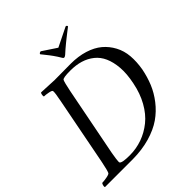

<svg xmlns="http://www.w3.org/2000/svg" viewBox="-225 -963 1112 1112"><g transform="rotate(-45 331.0 -406.5)"><path d="M246.1 -533.2 163.1 -109.4Q160.2 -95.2 156.7 -69.1Q153.3 -43 155.3 -39.1Q161.6 -25.4 226.6 -25.4Q279.8 -25.4 328.9 -42.7Q377.9 -60.1 419.7 -93.8Q461.4 -127.4 491.9 -181.9Q522.5 -236.3 536.1 -305.7Q549.8 -371.6 545.7 -422.6Q541.5 -473.6 525.1 -510.3Q508.8 -546.9 479.5 -570.3Q450.2 -593.8 413.1 -605Q376 -616.2 330.1 -616.2Q270 -616.2 264.6 -605.5Q258.3 -593.3 246.1 -533.2ZM359.4 -642.6Q421.4 -642.6 471.7 -627Q522 -611.3 555.4 -583.3Q588.9 -555.2 610.1 -515.6Q631.3 -476.1 635.3 -428.5Q639.2 -380.9 629.9 -326.2Q619.6 -273.9 600.8 -228Q582 -182.1 548.8 -139.2Q515.6 -96.2 471.4 -65.4Q427.2 -34.7 363.3 -16.1Q299.3 2.4 222.7 2.9H-4.9Q-7.8 -1 -5.4 -11.2Q-2.9 -21.5 1 -25.4Q14.6 -25.4 39.1 -29.8Q63.5 -34.2 66.4 -41Q73.2 -54.7 85 -113.3L166 -530.3Q177.7 -587.9 175.8 -602.5Q175.3 -609.4 152.6 -613.8Q129.9 -618.2 116.2 -618.2Q113.8 -621.6 115.2 -632.3Q116.7 -643.1 121.1 -646.5Q213.9 -641.6 227.5 -641.6Q244.6 -641.6 291.7 -642.1Q338.9 -642.6 359.4 -642.6ZM359.4 -694.3Q353 -694.3 349.6 -701.2Q342.3 -713.9 335.4 -724.4Q328.6 -734.9 320.6 -746.1Q312.5 -757.3 307.4 -763.9Q302.2 -770.5 290.8 -784.9Q279.3 -799.3 273.4 -806.6Q273.9 -811 278.6 -813.7Q283.2 -816.4 288.1 -816.4L375 -758.8Q448.2 -793.9 492.2 -816.4Q496.6 -816.4 499.5 -813.7Q502.4 -811 502 -806.6Q494.1 -800.8 473.9 -784.9Q453.6 -769 446.5 -763.4Q439.5 -757.8 425 -746.1Q410.6 -734.4 398.7 -724.1Q386.7 -713.9 373 -701.2Q364.3 -694.3 359.4 -694.3Z"/></g></svg>

Font: Crimson
Style: Italic
Weight: 400
Italic angle: -11°
Version: Version 0.8